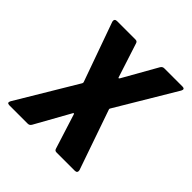

<svg xmlns="http://www.w3.org/2000/svg" viewBox="-157 -617 723 723"><g transform="rotate(45 204.5 -255.5)"><path d="M-2 0H96C102 0 107 -2 111 -9L188 -147C190 -151 192 -152 194 -148L238 -9C240 -2 244 0 250 0H347C356 0 360 -5 358 -14L275 -253C274 -256 274 -256 275 -259L417 -497C422 -506 419 -511 410 -511H313C307 -511 302 -509 298 -502L221 -366C218 -362 216 -362 215 -366L171 -502C169 -509 165 -511 159 -511H61C52 -511 48 -506 50 -497L135 -259C135 -256 135 -256 134 -253L-9 -14C-14 -5 -11 0 -2 0Z"/></g></svg>

Font: Barlow Condensed SemiBold
Style: Italic
Weight: 600
Width: 3
Italic angle: -7°
Designer: Jeremy Tribby
Foundry: Tribby Type
Version: Version 1.422;hotconv 1.0.109;makeotfexe 2.5.65596